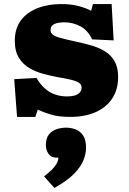

<svg xmlns="http://www.w3.org/2000/svg" viewBox="-20 -562 637 946"><path d="M64 14 50 -172 160 -178Q177 -148 199.5 -127.5Q222 -107 250 -97Q278 -87 309 -87Q348 -87 365 -99Q382 -111 382 -130Q382 -145 370 -153.5Q358 -162 332 -168.5Q306 -175 264 -182Q232 -188 195.5 -197.5Q159 -207 126.5 -225.5Q94 -244 73.5 -276.5Q53 -309 53 -361Q53 -421 82.5 -461Q112 -501 164 -521.5Q216 -542 282 -542Q330 -542 367.5 -532Q405 -522 429 -509L438 -542H530L540 -363L434 -368Q412 -414 375 -433Q338 -452 298 -452Q264 -452 246.5 -443Q229 -434 229 -414Q229 -400 240.5 -391Q252 -382 278 -375Q304 -368 345 -359Q388 -350 427 -339Q466 -328 496.5 -309.5Q527 -291 544.5 -260.5Q562 -230 562 -183Q562 -120 532.5 -76Q503 -32 450 -9Q397 14 326 14Q271 14 233 3Q195 -8 166 -22L154 14ZM248 364 197 307Q219 290 233.5 276Q248 262 257 247.5Q266 233 268 215H258Q233 215 219.5 196.5Q206 178 206 153Q206 119 221 100.5Q236 82 259 74.5Q282 67 306 67Q330 67 352.5 75.5Q375 84 389.5 105.5Q404 127 404 167Q404 194 391.5 226.5Q379 259 345 294Q311 329 248 364Z"/></svg>

Font: Literata Variable Black
Style: Regular
Weight: 900
Designer: Latin by Veronika Burian and Jose Scaglione. Greek by Irene Vlachou. Cyrillic by Vera Evstafieva.
Foundry: TypeTogether
Version: Version 3.021